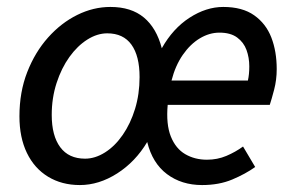

<svg xmlns="http://www.w3.org/2000/svg" viewBox="-20 -521 849 553"><path d="M210 12Q158 12 118.5 -12Q79 -36 57.5 -80.5Q36 -125 36 -186Q36 -256 58.5 -313.5Q81 -371 118.5 -413Q156 -455 202.5 -478Q249 -501 298 -501Q358 -501 394.5 -470.5Q431 -440 446 -382Q478 -439 526 -470Q574 -501 623 -501Q678 -501 712 -477Q746 -453 761.5 -413Q777 -373 777 -322Q777 -291 769.5 -262.5Q762 -234 757 -219H463Q458 -163 472 -128Q486 -93 513.5 -77Q541 -61 576 -61Q606 -61 632 -72Q658 -83 680 -99L715 -40Q687 -20 649 -4Q611 12 562 12Q503 12 461 -19.5Q419 -51 404 -112Q370 -55 317.5 -21.5Q265 12 210 12ZM225 -64Q254 -64 282.5 -82Q311 -100 333.5 -132.5Q356 -165 369 -207.5Q382 -250 382 -299Q382 -360 358.5 -392.5Q335 -425 289 -425Q260 -425 231.5 -407Q203 -389 180 -357Q157 -325 143 -282Q129 -239 129 -190Q129 -130 153.5 -97Q178 -64 225 -64ZM474 -289H694Q696 -298 697 -308Q698 -318 698 -330Q698 -355 690 -377Q682 -399 663 -413Q644 -427 612 -427Q583 -427 555.5 -410.5Q528 -394 506.5 -363Q485 -332 474 -289Z"/></svg>

Font: Source Sans 3 ExtraLight Medium
Style: Italic
Weight: 500
Italic angle: -11°
Version: Version 3.052;hotconv 1.1.0;makeotfexe 2.6.0